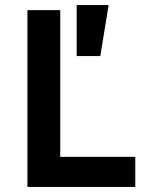

<svg xmlns="http://www.w3.org/2000/svg" viewBox="-20 -740 590 760"><path d="M88.5 0V-700H218.5V-119H515.5V0ZM283.5 -518V-720H410L377 -518Z"/></svg>

Font: Geologica Medium
Style: Regular
Weight: 500
Designer: Sindre Bremnes, Frode Helland
Foundry: Monokrom Skriftforlag AS
Version: Version 1.010;gftools[0.9.28]